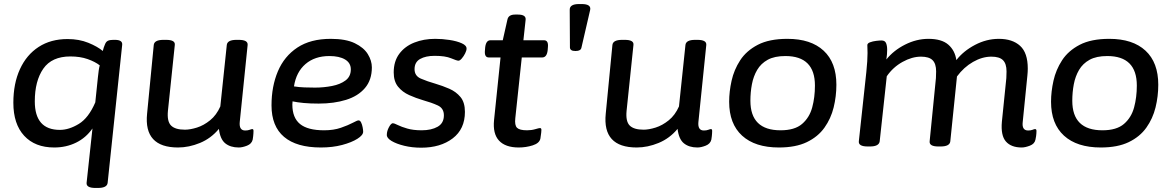

<svg xmlns="http://www.w3.org/2000/svg" viewBox="-20 -722 5795 949"><path d="M452 207Q406 207 408 182L437 -87Q405 -41 356 -17Q307 7 248 7Q153 7 99.5 -51Q46 -109 46 -214Q46 -309 78.5 -380Q111 -451 171 -490Q231 -529 314 -529Q371 -529 416.5 -510.5Q462 -492 488 -470Q490 -479 493 -487.5Q496 -496 499 -503Q504 -516 513.5 -520.5Q523 -525 539 -525H548Q586 -525 584 -501L512 182Q509 207 464 207ZM276 -80Q321 -80 369.5 -109.5Q418 -139 451 -216L464 -341Q466 -360 468 -374Q470 -388 473 -399Q450 -417 413 -430Q376 -443 328 -443Q236 -443 194 -382.5Q152 -322 152 -221Q152 -80 276 -80Z M860 7Q690 7 707 -160L740 -500Q743 -525 788 -525H801Q847 -525 844 -500L810 -174Q805 -122 825.5 -101.5Q846 -81 894 -81Q920 -81 953.5 -91.5Q987 -102 1018.5 -127.5Q1050 -153 1069 -196L1101 -500Q1104 -525 1149 -525H1160Q1206 -525 1204 -500L1165 -119Q1161 -77 1192 -77Q1205 -77 1214 -80.5Q1223 -84 1227 -84Q1233 -84 1233 -75Q1233 -73 1232.5 -62Q1232 -51 1229 -32Q1224 -11 1201 -2Q1178 7 1160 7Q1119 7 1093.5 -13.5Q1068 -34 1062 -85Q1023 -38 968.5 -15.5Q914 7 860 7Z M1566 7Q1446 7 1384 -45.5Q1322 -98 1322 -201Q1322 -295 1353.5 -369.5Q1385 -444 1450 -487Q1515 -530 1615 -530Q1689 -530 1733.5 -508.5Q1778 -487 1798 -454.5Q1818 -422 1818 -389Q1818 -327 1784 -287Q1750 -247 1690.5 -228.5Q1631 -210 1555 -210Q1513 -210 1481 -213Q1449 -216 1426 -221Q1425 -214 1425 -205Q1425 -140 1463 -109Q1501 -78 1582 -78Q1629 -78 1665 -90.5Q1701 -103 1723.5 -115Q1746 -127 1752 -127Q1760 -127 1765 -116.5Q1770 -106 1772.5 -92.5Q1775 -79 1775 -71Q1775 -54 1746.5 -36Q1718 -18 1671 -5.5Q1624 7 1566 7ZM1537 -289Q1580 -289 1621 -297Q1662 -305 1688 -324.5Q1714 -344 1714 -379Q1714 -411 1685.5 -428Q1657 -445 1608 -445Q1536 -445 1490 -405.5Q1444 -366 1433 -295Q1458 -291 1484.5 -290Q1511 -289 1537 -289Z M2062 8Q2017 8 1978 -1.5Q1939 -11 1915 -25.5Q1891 -40 1892 -56Q1892 -74 1902.5 -93.5Q1913 -113 1922 -113Q1928 -113 1946 -104Q1964 -95 1993.5 -86.5Q2023 -78 2064 -78Q2112 -78 2143 -95.5Q2174 -113 2174 -152Q2174 -187 2143.5 -201Q2113 -215 2070 -227Q2036 -237 2002.5 -252Q1969 -267 1947.5 -293.5Q1926 -320 1926 -364Q1926 -419 1953.5 -456Q1981 -493 2027.5 -511.5Q2074 -530 2131 -530Q2166 -530 2202 -524.5Q2238 -519 2262.5 -508Q2287 -497 2286 -481Q2286 -472 2279 -458Q2272 -444 2262.5 -433Q2253 -422 2246 -422Q2238 -422 2209.5 -434Q2181 -446 2128 -446Q2084 -446 2056.5 -430.5Q2029 -415 2029 -380Q2029 -347 2060 -333.5Q2091 -320 2133 -308Q2167 -298 2200.5 -283.5Q2234 -269 2256 -242.5Q2278 -216 2278 -169Q2278 -84 2217.5 -38Q2157 8 2062 8Z M2544 7Q2478 7 2446.5 -27Q2415 -61 2422 -129L2454 -438H2396Q2373 -438 2377 -474L2378 -487Q2382 -523 2404 -523H2465L2488 -625Q2493 -650 2526 -650H2540Q2581 -650 2578 -624L2567 -523H2669Q2692 -523 2688 -487L2687 -474Q2683 -438 2660 -438H2559L2527 -138Q2523 -103 2535.5 -90.5Q2548 -78 2585 -78Q2607 -78 2625.5 -83.5Q2644 -89 2649 -89Q2656 -89 2656 -80Q2656 -77 2655 -66Q2654 -55 2651 -37Q2646 -14 2613 -3.5Q2580 7 2544 7Z M2823 -470Q2798 -470 2797 -487L2796 -673Q2795 -702 2842 -702H2855Q2903 -702 2897 -673L2854 -487Q2851 -470 2826 -470Z M3127 7Q2957 7 2974 -160L3007 -500Q3010 -525 3055 -525H3068Q3114 -525 3111 -500L3077 -174Q3072 -122 3092.5 -101.5Q3113 -81 3161 -81Q3187 -81 3220.5 -91.5Q3254 -102 3285.5 -127.5Q3317 -153 3336 -196L3368 -500Q3371 -525 3416 -525H3427Q3473 -525 3471 -500L3432 -119Q3428 -77 3459 -77Q3472 -77 3481 -80.5Q3490 -84 3494 -84Q3500 -84 3500 -75Q3500 -73 3499.5 -62Q3499 -51 3496 -32Q3491 -11 3468 -2Q3445 7 3427 7Q3386 7 3360.5 -13.5Q3335 -34 3329 -85Q3290 -38 3235.5 -15.5Q3181 7 3127 7Z M3830 7Q3712 7 3648 -51.5Q3584 -110 3584 -219Q3584 -269 3596 -323Q3608 -377 3638.5 -424Q3669 -471 3725.5 -500.5Q3782 -530 3872 -530Q3988 -530 4051 -471.5Q4114 -413 4114 -303Q4114 -246 4100.5 -191Q4087 -136 4055 -91Q4023 -46 3968 -19.5Q3913 7 3830 7ZM3838 -78Q3908 -78 3944.5 -109.5Q3981 -141 3994.5 -191Q4008 -241 4008 -299Q4008 -445 3862 -445Q3808 -445 3774.5 -426.5Q3741 -408 3722.5 -376.5Q3704 -345 3696.5 -305.5Q3689 -266 3689 -224Q3689 -78 3838 -78Z M5030 7Q4978 7 4952 -22.5Q4926 -52 4932 -120L4954 -336Q4954 -343 4954.5 -352Q4955 -361 4955 -369Q4955 -407 4937.5 -424.5Q4920 -442 4880 -442Q4835 -442 4789.5 -416Q4744 -390 4710 -344L4677 -23Q4674 2 4629 2H4618Q4572 2 4575 -24L4606 -336Q4606 -345 4606.5 -353Q4607 -361 4607 -369Q4607 -407 4589.5 -424.5Q4572 -442 4532 -442Q4488 -442 4441 -416Q4394 -390 4363 -345L4328 -23Q4324 2 4280 2H4269Q4222 2 4225 -24L4262 -366Q4265 -393 4266.5 -418.5Q4268 -444 4268 -460Q4268 -472 4267.5 -481Q4267 -490 4267 -499Q4267 -508 4280.5 -513Q4294 -518 4310.5 -520Q4327 -522 4337 -522Q4354 -522 4359.5 -509Q4365 -496 4365 -476Q4365 -453 4361 -428Q4397 -473 4453.5 -501.5Q4510 -530 4569 -530Q4634 -530 4667 -501.5Q4700 -473 4707 -425Q4742 -470 4799 -500Q4856 -530 4917 -530Q4984 -530 5022 -495.5Q5060 -461 5060 -383Q5060 -367 5058 -348L5035 -119Q5030 -77 5062 -77Q5075 -77 5083.5 -80.5Q5092 -84 5096 -84Q5103 -84 5103 -75Q5103 -73 5102.5 -62Q5102 -51 5098 -32Q5094 -11 5070.5 -2Q5047 7 5030 7Z M5421 7Q5303 7 5239 -51.5Q5175 -110 5175 -219Q5175 -269 5187 -323Q5199 -377 5229.5 -424Q5260 -471 5316.5 -500.5Q5373 -530 5463 -530Q5579 -530 5642 -471.5Q5705 -413 5705 -303Q5705 -246 5691.5 -191Q5678 -136 5646 -91Q5614 -46 5559 -19.5Q5504 7 5421 7ZM5429 -78Q5499 -78 5535.5 -109.5Q5572 -141 5585.5 -191Q5599 -241 5599 -299Q5599 -445 5453 -445Q5399 -445 5365.5 -426.5Q5332 -408 5313.5 -376.5Q5295 -345 5287.5 -305.5Q5280 -266 5280 -224Q5280 -78 5429 -78Z"/></svg>

Font: Asap Semi Expanded Semi Expanded Medium
Style: Italic
Weight: 500
Width: 6
Italic angle: -6°
Designer: Pablo Cosgaya
Foundry: Omnibus-Type
Version: Version 3.001; ttfautohint (v1.8.4.7-5d5b)